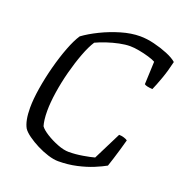

<svg xmlns="http://www.w3.org/2000/svg" viewBox="-129 -835 907 950"><g transform="rotate(20 324.5 -360.0)"><path d="M279 0Q255 0 224.5 -9.5Q194 -19 164.5 -34Q135 -49 111.5 -66Q88 -83 78 -98Q58 -133 58 -202Q58 -246 67.5 -305Q77 -364 93 -424.5Q109 -485 128.5 -536Q148 -587 168 -617Q202 -642 250 -665.5Q298 -689 350.5 -704.5Q403 -720 450 -720Q485 -720 524 -710.5Q563 -701 597 -687Q631 -673 649 -657Q638 -608 622 -563.5Q606 -519 595 -495Q561 -497 552 -505L557 -625Q545 -632 520 -639.5Q495 -647 467.5 -652Q440 -657 420 -657Q395 -657 363.5 -650.5Q332 -644 300.5 -633.5Q269 -623 246 -612Q227 -583 208.5 -534Q190 -485 175 -428Q160 -371 151.5 -315Q143 -259 143 -216Q143 -190 145.5 -170.5Q148 -151 152 -138Q162 -123 190.5 -105Q219 -87 252.5 -74Q286 -61 312 -61Q347 -61 385.5 -67.5Q424 -74 445 -80L518 -226Q531 -226 544 -222Q557 -218 563 -213Q557 -190 548.5 -161.5Q540 -133 532 -107Q524 -81 518 -64Q495 -51 459 -36Q423 -21 376.5 -10.5Q330 0 279 0Z"/></g></svg>

Font: Texturina Extralight
Style: Italic
Weight: 200
Italic angle: -11°
Designer: Guillermo Torres Carreño
Foundry: Omnibus-Type
Version: Version 1.002; ttfautohint (v1.8.3)